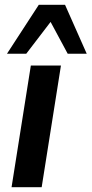

<svg xmlns="http://www.w3.org/2000/svg" viewBox="-20 -777 380 797"><path d="M28 0 108 -505H233L153 0ZM9 -554 141 -757H250L340 -554H261L190 -686L89 -554Z"/></svg>

Font: Mulish
Style: Bold Italic
Weight: 700
Italic angle: -9°
Designer: Vernon Adams
Foundry: Vernon Adams
Version: Version 3.603; ttfautohint (v1.8.3)